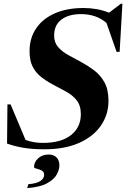

<svg xmlns="http://www.w3.org/2000/svg" viewBox="-20 -770 662 1007"><path d="M549 -241Q549 -169 509.2 -111.2Q469.5 -53.5 394.2 -20.2Q319 13 212.5 13Q150.5 13 103.8 5.2Q57 -2.5 17 -17L19 -222.5H35.5L114 -36Q156 -20.5 204 -20.5Q301 -20.5 352.5 -61.5Q404 -102.5 404 -171Q404 -217 381.5 -244.8Q359 -272.5 325 -290.5Q291 -308.5 257.5 -326.5Q223.5 -344.5 195.8 -366.2Q168 -388 151.5 -420Q135 -452 135 -501.5Q135 -570.5 169.8 -621.5Q204.5 -672.5 268 -700.2Q331.5 -728 417.5 -728Q453 -728 486 -722.2Q519 -716.5 552 -703.5L614 -750.5H622L607.5 -498H591.5L538.5 -649.5Q486 -696 404.5 -696Q340.5 -696 302.2 -667.5Q264 -639 264 -583.5Q264 -546.5 285 -522.8Q306 -499 338.5 -481Q371 -463 406 -444.5Q440.5 -426 473.5 -401.2Q506.5 -376.5 527.8 -338.5Q549 -300.5 549 -241ZM158.5 106Q158.5 80 180.2 60.2Q202 40.5 235 40.5Q261.5 40.5 276.5 55.5Q291.5 70.5 291.5 98Q291.5 119.5 277.5 145.2Q263.5 171 227 191.2Q190.5 211.5 122.5 216.5L129 196Q173 192.5 192.2 179Q211.5 165.5 211.5 147Q211.5 131 198.2 124.2Q185 117.5 171.8 114.5Q158.5 111.5 158.5 106Z"/></svg>

Font: Newsreader Display
Style: Bold Italic
Weight: 700
Italic angle: -17°
Designer: Hugues Gentile
Foundry: Production Type
Version: Version 1.001